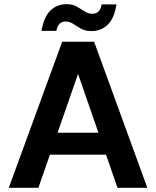

<svg xmlns="http://www.w3.org/2000/svg" viewBox="-20 -900 748 920"><path d="M22 0 278 -700H431L686 0H543L354 -546L164 0ZM135 -159 171 -264H527L562 -159ZM418 -751Q389 -751 368.5 -762.5Q348 -774 331 -785.5Q314 -797 293 -797Q277 -797 265.5 -786Q254 -775 250 -752H179Q190 -819 221.5 -849.5Q253 -880 299 -880Q328 -880 348 -868.5Q368 -857 385.5 -845.5Q403 -834 424 -834Q441 -834 452.5 -845.5Q464 -857 467 -879H538Q528 -813 496.5 -782Q465 -751 418 -751Z"/></svg>

Font: DM Sans 17pt
Style: Bold
Weight: 700
Version: Version 4.004;gftools[0.9.30]